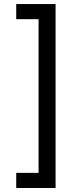

<svg xmlns="http://www.w3.org/2000/svg" viewBox="-20 -792 405 948"><path d="M60.1 136.2V61.5H170.4V-697.3H60.1V-772H254.4V136.2Z"/></svg>

Font: Inter Variable
Style: Regular
Weight: 400
Designer: Rasmus Andersson
Foundry: rsms
Version: Version 4.001;git-9221beed3